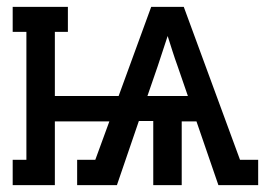

<svg xmlns="http://www.w3.org/2000/svg" viewBox="-20 -540 790 560"><path d="M17 0V-74H57V-447H17V-520H178V-447H140V-260H326L421 -520H516L680 -74H733V0H617L553 -186H510V0H427V-187H385L321 0H205V-74H258L299 -186H140V0ZM528 -260 498 -347Q490 -369 483 -391Q476 -413 469 -435Q462 -413 454.5 -391Q447 -369 440 -347L410 -260Z"/></svg>

Font: Iosevka Plex Etoile
Style: Regular
Weight: 400
Designer: Belleve Invis
Foundry: Belleve Invis
Version: Version 25.1.1; ttfautohint (v1.8.4)